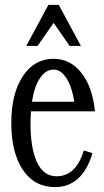

<svg xmlns="http://www.w3.org/2000/svg" viewBox="-20 -743 424 781"><path d="M263.2 -556.2 198.2 -649.9 132.8 -556.2H86.9L176.8 -723.1H219.2L309.1 -556.2ZM210 -25.9Q289.1 -25.9 320.8 -130.9L356 -120.1Q335.9 -51.3 297.4 -16.6Q258.8 18.1 204.1 18.1Q120.1 18.1 73 -52Q25.9 -122.1 25.9 -243.2Q25.9 -361.8 72.8 -432.9Q119.6 -503.9 198.2 -503.9Q265.6 -503.9 311 -446.8Q356.4 -389.6 366.2 -290H106Q104 -259.8 104 -241.2Q104 -140.1 130.6 -83Q157.2 -25.9 210 -25.9ZM198.2 -460Q166 -460 142.8 -425.5Q119.6 -391.1 109.9 -329.1H282.2Q272.5 -390.6 250 -425.3Q227.5 -460 198.2 -460Z"/></svg>

Font: Margherita
Style: Regular
Weight: 400
Designer: James Puckett
Foundry: Dunwich Type Founders
Version: Version 1.008;hotconv 1.0.109;makeotfexe 2.5.65596